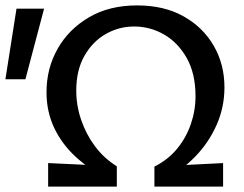

<svg xmlns="http://www.w3.org/2000/svg" viewBox="-43 -690 903 710"><path d="M354 -30Q287 -64 236.5 -110.5Q186 -157 157.5 -217Q129 -277 129 -349Q129 -437 170 -509.5Q211 -582 286 -626Q361 -670 464 -670Q564 -670 636 -629.5Q708 -589 747.5 -520.5Q787 -452 787 -367Q787 -293 757.5 -227Q728 -161 678 -110Q628 -59 566 -26L528 -74Q578 -99 611.5 -139.5Q645 -180 662.5 -230.5Q680 -281 680 -334Q680 -418 647.5 -475.5Q615 -533 563.5 -562.5Q512 -592 453 -592Q397 -592 348.5 -564.5Q300 -537 269.5 -484Q239 -431 239 -355Q239 -300 257 -247Q275 -194 308 -149.5Q341 -105 389 -75ZM135 0V-87L389 -75V0ZM528 0V-74L782 -87V0ZM51 -397H-23L18 -658H120Z"/></svg>

Font: Ysabeau SemiBold
Style: Regular
Weight: 600
Designer: Christian Thalmann (Catharsis Fonts)
Version: Version 2.000;gftools[0.9.27.dev2+g8671c4b]